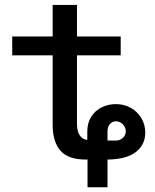

<svg xmlns="http://www.w3.org/2000/svg" viewBox="-20 -654 640 793"><path d="M341.5 5H334Q261.5 5 229.5 -31.8Q197.5 -68.5 197.5 -139V-425.5H30.5V-503.5H197.5V-633.5H298V-503.5H478.5V-425.5H298V-142Q298 -112.5 309 -95.5Q320 -78.5 340.5 -76V-110Q340.5 -146.5 357.2 -172.5Q374 -198.5 401 -211.2Q428 -224 458.5 -224Q493 -224 520.8 -208.2Q548.5 -192.5 564.2 -165.5Q580 -138.5 580 -106Q580 -56.5 541.2 -26.2Q502.5 4 424 5V119.5H341.5ZM499.5 -111.5Q499.5 -128 487.2 -140.5Q475 -153 459 -153Q444.5 -153 434.2 -142Q424 -131 424 -110V-73.5H460Q474.5 -73.5 487 -84.2Q499.5 -95 499.5 -111.5Z"/></svg>

Font: JuliaMono
Style: Regular
Weight: 400
Monospace: yes
Designer: cormullion
Foundry: corm
Version: Version 0.055; ttfautohint (v1.8.4)